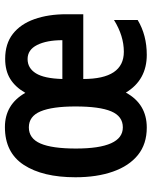

<svg xmlns="http://www.w3.org/2000/svg" viewBox="60 -652 603 762"><g transform="rotate(-90 361.0 -271.5)"><path d="M508 -552Q568 -552 607 -521.5Q646 -491 665.5 -436Q685 -381 685 -309V-242H428Q428 -81 536 -81Q599 -81 662 -120V-26Q602 10 524 10Q424 10 374 -73Q329 10 235 10Q170 10 126.5 -25Q83 -60 60.5 -124Q38 -188 38 -273Q38 -403 87 -478Q136 -553 237 -553Q327 -553 373 -472Q396 -512 428.5 -532Q461 -552 508 -552ZM507 -463Q471 -463 450.5 -430Q430 -397 428 -325H582Q582 -387 563 -425Q544 -463 507 -463ZM236 -458Q192 -458 172 -412Q152 -366 152 -271Q152 -85 236 -85Q280 -85 299.5 -131Q319 -177 319 -273Q319 -365 299.5 -411.5Q280 -458 236 -458Z"/></g></svg>

Font: Noto Sans Ethiopic ExtraCondensed SemiBold
Style: Regular
Weight: 600
Width: 2
Designer: Monotype Design Team
Foundry: Monotype Imaging Inc.
Version: Version 2.102; ttfautohint (v1.8.4.7-5d5b)